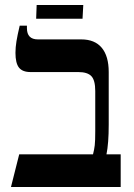

<svg xmlns="http://www.w3.org/2000/svg" viewBox="-20 -750 537 770"><path d="M24 0 57 -131H353Q358 -150 360 -167.5Q362 -185 362 -224V-385Q362 -428 346.5 -444.5Q331 -461 294 -461H103Q70 -461 56 -479Q42 -497 42 -538Q42 -560 46 -584.5Q50 -609 59 -647H88V-637Q88 -592 132 -592H306Q360 -592 388 -558.5Q416 -525 416 -461V-250Q416 -175 407 -131H464V0ZM125 -675 127 -730H314L311 -675Z"/></svg>

Font: Noto Serif Hebrew SemiCondensed SemiBold
Style: Regular
Weight: 600
Width: 4
Designer: Monotype Design Team
Foundry: Monotype Imaging Inc.
Version: Version 2.004; ttfautohint (v1.8.4.7-5d5b)